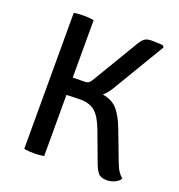

<svg xmlns="http://www.w3.org/2000/svg" viewBox="-126 -793 846 906"><g transform="rotate(20 297.0 -340.5)"><path d="M575.5 -26Q565.5 -10.5 546 -2.2Q526.5 6 508 6Q478 6 465 -9.5Q452 -25 441 -55.5L385 -205.5Q363 -263.5 335.8 -286.5Q308.5 -309.5 263 -309.5Q252.5 -309.5 235 -309Q217.5 -308.5 192.5 -307.5V0Q181 2 167.5 3Q154 4 141.5 4Q130.5 4 116.8 3Q103 2 92.5 0V-683Q103 -685 116.8 -686Q130.5 -687 141.5 -687Q154 -687 167.5 -686Q181 -685 192.5 -683V-394.5Q224.5 -395 251.5 -395.5Q266.5 -395.5 273.8 -401.8Q281 -408 289 -422.5L421.5 -644Q433.5 -665 445.5 -675.5Q457.5 -686 483.5 -686Q496 -686 510.5 -685.2Q525 -684.5 539.5 -683.5L546.5 -674.5L391 -414.5Q374.5 -386 353.5 -368Q404.5 -359 430.2 -327.5Q456 -296 476 -243.5L532 -96Q543 -66 553 -51.5Q563 -37 575.5 -26Z"/></g></svg>

Font: Signika Negative SC
Style: Regular
Weight: 400
Designer: Anna Giedryś
Foundry: Anna Giedryś
Version: Version 2.000; ttfautohint (v1.8.3) -l 8 -r 50 -G 200 -x 9 -